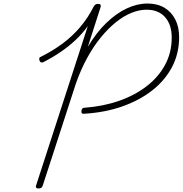

<svg xmlns="http://www.w3.org/2000/svg" viewBox="-20 -1055 1036 1089"><path d="M460 -410Q450 -408 445 -412.5Q440 -417 442 -428Q444 -437 448.5 -440.5Q453 -444 461 -444Q567 -452 656.5 -483.5Q746 -515 813 -567Q880 -619 917 -688.5Q954 -758 954 -841Q954 -915 916.5 -957.5Q879 -1000 811 -1000Q770 -1000 725.5 -982Q681 -964 637.5 -929Q594 -894 552.5 -843.5Q511 -793 475 -727.5Q439 -662 411 -583L222 -1Q219 6 214 10Q209 14 198 14Q189 14 185.5 10Q182 6 184 -1L478 -907Q447 -864 408 -827.5Q369 -791 323.5 -760Q278 -729 225 -702Q217 -699 212 -701.5Q207 -704 204 -712Q201 -721 203.5 -726.5Q206 -732 212 -733Q278 -766 333 -806.5Q388 -847 433.5 -900Q479 -953 512 -1019Q516 -1025 521 -1029Q526 -1033 537 -1033Q546 -1033 549.5 -1028.5Q553 -1024 551 -1016L478 -789Q526 -870 582.5 -924.5Q639 -979 698.5 -1007Q758 -1035 817 -1035Q872 -1035 912 -1011.5Q952 -988 974 -945Q996 -902 996 -844Q996 -751 955.5 -674.5Q915 -598 842.5 -541.5Q770 -485 672.5 -451Q575 -417 460 -410Z"/></svg>

Font: Playwrite CO Thin
Style: Regular
Weight: 250
Version: Version 1.002